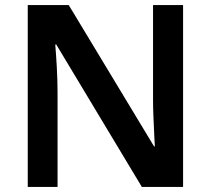

<svg xmlns="http://www.w3.org/2000/svg" viewBox="-20 -734 828 754"><path d="M699 0H537L201 -559H197Q200 -524 203 -471.5Q206 -419 206 -370V0H89V-714H250L585 -159H588Q587 -178 585.5 -209.5Q584 -241 582.5 -276.5Q581 -312 581 -341V-714H699Z"/></svg>

Font: Noto Sans Thai Looped SemiBold
Style: Regular
Weight: 600
Designer: Sasikarn Vongin, Ben Mitchell
Foundry: The Fontpad Ltd
Version: Version 1.001; ttfautohint (v1.8.4.7-5d5b)